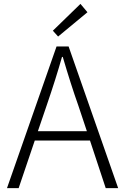

<svg xmlns="http://www.w3.org/2000/svg" viewBox="-20 -968 628 988"><path d="M430 -905 279 -780 252 -810 394 -948ZM175 -293H427L383 -425Q345 -532 303 -675H299Q268 -565 220 -425ZM524 0 443 -245H159L76 0H16L271 -729H333L588 0Z"/></svg>

Font: NotoSansHansLight
Style: Regular
Weight: 300
Designer: Ryoko NISHIZUKA  (kana & ideographs); Paul D. Hunt (Latin, Greek & Cyrillic); Wenlong ZHANG  (bopomofo); Sandoll Communi
Foundry: Adobe Systems Incorporated
Version: Version 1.00;December 8, 2021;FontCreator 13.0.0.2675 64-bit